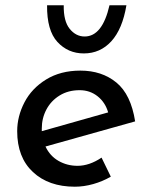

<svg xmlns="http://www.w3.org/2000/svg" viewBox="-20 -697 562 726"><path d="M364 -101 399 -29Q368 -11 332.5 -1Q297 9 263 9Q164 9 104.5 -46.5Q45 -102 45 -201Q45 -257 72.5 -310Q100 -363 154.5 -396.5Q209 -430 284 -430Q365 -430 420 -385Q475 -340 491 -238L152 -143Q169 -107 201.5 -88.5Q234 -70 273 -70Q318 -70 364 -101ZM138 -211V-201L389 -272Q378 -310 349 -333Q320 -356 281 -356Q238 -356 205.5 -336Q173 -316 155.5 -283Q138 -250 138 -211ZM158 -677H221Q220 -617 243.5 -588Q267 -559 300 -559Q367 -559 394 -677H458Q443 -587 401 -541Q359 -495 297 -495Q237 -495 197 -538.5Q157 -582 158 -677Z"/></svg>

Font: Josefin Sans
Style: Italic
Weight: 400
Italic angle: -7°
Designer: Santiago Orozco
Foundry: Typemade
Version: Version 2.000